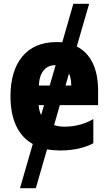

<svg xmlns="http://www.w3.org/2000/svg" viewBox="-20 -780 570 1008"><path d="M85 208H168L227 4C249 8 272 10 297 10C371 10 429 -6 470 -28V-155C431 -132 380 -115 318 -115C298 -115 280 -118 264 -123L294 -228H495V-305C495 -423 454 -500 383 -536L448 -760H365L307 -558C296 -559 286 -559 275 -559C119 -559 35 -450 35 -275C35 -153 75 -67 152 -24ZM184 -331C187 -402 220 -438 272 -438L241 -331ZM354 -331H324L342 -394C350 -378 354 -357 354 -331ZM183 -228H211L196 -176C189 -191 184 -208 183 -228Z"/></svg>

Font: Noto Sans Mono Condensed ExtraBold
Style: Regular
Weight: 800
Width: 3
Designer: Monotype Design Team
Foundry: Monotype Imaging Inc.
Version: Version 2.014